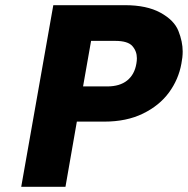

<svg xmlns="http://www.w3.org/2000/svg" viewBox="-20 -722 726 742"><path d="M681 -476Q670 -415 633 -364.5Q596 -314 532.5 -283Q469 -252 383 -252H277L233 0H62L186 -702H463Q547 -702 600 -673Q653 -644 669.5 -602.5Q686 -561 686 -523Q686 -501 681 -476ZM394 -388Q443 -388 471.5 -411Q500 -434 507 -476Q509 -487 509 -497Q509 -524 491.5 -544Q474 -564 425 -564H332L301 -388Z"/></svg>

Font: Fz Poppins
Style: Bold Italic
Weight: 700
Italic angle: -10°
Designer: Ninad Kale (Devanagari), Jonny Pinhorn (Latin)
Foundry: Indian Type Foundry
Version: Vit hóa bi Vntype.Com & FontZin.Com